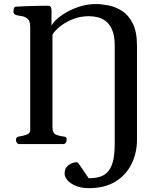

<svg xmlns="http://www.w3.org/2000/svg" viewBox="-20 -724 796 965"><path d="M427.7 221.7Q389.6 221.7 361.8 210.4Q334 199.2 319.3 182.1Q304.7 165 304.7 147.9Q304.7 127.9 315.2 115.5Q325.7 103 339.6 97.2Q353.5 91.3 363.8 91.3Q369.6 91.3 373 95.2Q376.5 99.1 381.3 106.9L425.8 171.9Q453.6 171.9 477.5 165.8Q501.5 159.7 519.3 142.1Q537.1 124.5 546.9 89.8Q556.6 55.2 556.6 -2.4V-493.7Q556.6 -541.5 544.9 -570.8Q533.2 -600.1 514.2 -615.7Q495.1 -631.3 472.2 -637Q449.2 -642.6 427.2 -642.6Q383.8 -642.6 346.9 -627.9Q310.1 -613.3 283.4 -592.3Q256.8 -571.3 243.7 -550.3V-85.4Q243.7 -54.2 261.5 -47.1Q279.3 -40 297.4 -38.1Q307.6 -37.1 311.3 -34.2Q314.9 -31.2 314.9 -20Q314.9 -14.6 310.8 -7.3Q306.6 0 298.3 0H76.7Q68.4 0 64.2 -7.3Q60.1 -14.6 60.1 -20Q60.1 -36.1 76.2 -38.1Q94.2 -40.5 113 -46.9Q131.8 -53.2 131.8 -69.3V-588.4Q131.8 -618.7 118.7 -629.6Q105.5 -640.6 88.4 -643.1Q71.3 -645.5 59.1 -648.9Q54.2 -651.4 50.8 -655.3Q47.4 -659.2 47.4 -668.5Q47.4 -674.3 50.3 -682.1Q53.2 -689.9 59.1 -690.4Q110.4 -693.4 156.5 -694.3Q202.6 -695.3 224.1 -695.3Q228 -695.3 232.9 -691.4Q237.8 -687.5 238.8 -675.8V-593.8Q245.1 -609.4 265.6 -627.9Q286.1 -646.5 316.9 -663.8Q347.7 -681.2 385 -692.4Q422.4 -703.6 462.4 -703.6Q490.2 -703.6 525.4 -696.8Q560.5 -689.9 593.3 -669.2Q626 -648.4 647.2 -606.4Q668.5 -564.5 668.5 -493.2V-22Q668.5 44.9 640.9 100.6Q613.3 156.2 559.6 189Q505.9 221.7 427.7 221.7Z"/></svg>

Font: Gelasio Medium
Style: Regular
Weight: 500
Designer: Eben Sorkin
Foundry: Eben Sorkin
Version: Version 1.008